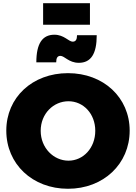

<svg xmlns="http://www.w3.org/2000/svg" viewBox="-20 -1160 842 1189"><path d="M247 -1140V-1007H537V-1140ZM579 -942H457C457 -915 449 -902 430 -902C405 -902 377 -945 317 -945C242 -945 205 -890 205 -774H328C328 -801 336 -814 354 -814C380 -814 406 -771 468 -771C543 -771 579 -826 579 -942ZM401 -707C181 -707 19 -557 19 -351C19 -144 181 9 401 9C621 9 783 -145 783 -351C783 -556 621 -707 401 -707ZM404 -533C496 -533 570 -456 570 -350C570 -244 496 -165 404 -165C312 -165 232 -244 232 -350C232 -456 311 -533 404 -533Z"/></svg>

Font: Montserrat ExtraBold
Style: Regular
Weight: 800
Designer: Julieta Ulanovsky
Foundry: Julieta Ulanovsky
Version: Version 4.000